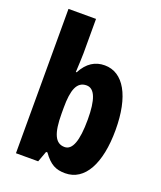

<svg xmlns="http://www.w3.org/2000/svg" viewBox="-142 -850 795 950"><g transform="rotate(20 255.5 -375.0)"><path d="M198 -579V-760H53V0H170L191 -57H198C235 -5 266 10 315 10C418 10 477 -99 477 -276C477 -454 417 -559 318 -559C268 -559 228 -535 198 -479H194C196 -524 198 -558 198 -579ZM267 -435C310 -435 330 -382 330 -278C330 -165 309 -111 268 -111C219 -111 198 -157 198 -263V-293C198 -386 216 -435 267 -435Z"/></g></svg>

Font: Noto Sans Georgian ExtraCondensed ExtraBold
Style: Regular
Weight: 800
Width: 2
Designer: Monotype Design Team, Akaki Razmadze
Foundry: Google LLC
Version: Version 2.005